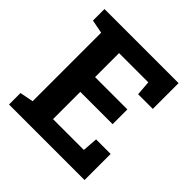

<svg xmlns="http://www.w3.org/2000/svg" viewBox="-186 -861 1011 1011"><g transform="rotate(45 319.5 -355.5)"><path d="M589.8 -194.3V0H27.3V-85.4L103 -100.1V-610.4L27.3 -625V-710.9H579.1V-519H469.7L463.4 -601.1H245.6V-422.4H486.3V-312.5H245.6V-109.4H475.1L481.4 -194.3Z"/></g></svg>

Font: Hanuman
Style: Bold
Weight: 700
Designer: Danh Hong
Version: Version 8.002; ttfautohint (v1.8.3)